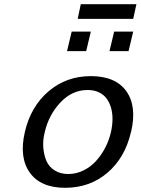

<svg xmlns="http://www.w3.org/2000/svg" viewBox="-20 -871 663 905"><path d="M502.9 -248Q509.8 -278.8 510.3 -307.6Q510.7 -336.4 503.7 -361.8Q496.6 -387.2 482.9 -406Q469.2 -424.8 446.3 -435.8Q423.3 -446.8 393.1 -446.8Q319.8 -446.8 264.6 -387.9Q209.5 -329.1 190.9 -248Q181.2 -210.4 184.1 -175Q187 -139.6 199 -112.1Q210.9 -84.5 237.8 -67.6Q264.6 -50.8 301.8 -50.8Q338.9 -50.8 373 -67.4Q407.2 -84 432.6 -112.1Q458 -140.1 476.1 -175Q494.1 -210 502.9 -248ZM598.1 -250 597.2 -248Q569.3 -127.4 486.3 -56.6Q403.3 14.2 287.1 14.2Q171.4 14.2 120.4 -57.4Q69.3 -128.9 97.2 -249Q125 -369.1 209 -440.7Q293 -512.2 408.2 -512.2Q524.4 -512.2 575.2 -441.4Q626 -370.6 598.1 -250ZM386.2 -629.9H295.9L317.9 -722.2H408.2ZM585.9 -629.9H496.1L518.1 -722.2H607.9ZM607.9 -782.2H346.2L360.8 -851.1H623Z"/></svg>

Font: Perun
Style: Italic
Weight: 400
Italic angle: -12°
Foundry: Stefan Peev, Context Ltd
Version: Version 001.000